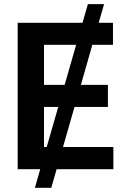

<svg xmlns="http://www.w3.org/2000/svg" viewBox="-20 -817 622 927"><path d="M456.5 -707H525.4V-600.6H425.8L370.6 -407.2H501V-300.8H339.8L284.2 -107.4H527.3V0H253.4L227.5 89.8H148.4L174.3 0H65.4V-707H378.4L404.3 -796.9H482.4ZM205.6 -107.4 261.2 -300.8H192.4V-107.4ZM292 -407.2 347.7 -600.6H192.4V-407.2Z"/></svg>

Font: Pretendard SemiBold
Style: Regular
Weight: 600
Designer: Base glyphs from Inter by Rasmus Andersson; Hangeul glyphs from Noto Sans CJK(Source Han Sans) by Jang Soo-young and Kan
Foundry: Kil Hyung-jin
Version: Version 1.309